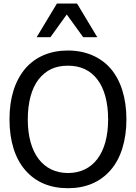

<svg xmlns="http://www.w3.org/2000/svg" viewBox="-20 -1020 748 1056"><path d="M403.8 -1000.5H293L181.6 -815.4H257.3L347.2 -940.4L437.5 -815.4H515.1ZM587.9 -643.6C532.7 -706.5 451.2 -742.2 353.5 -742.2C255.9 -742.2 175.8 -708 119.6 -643.6C61.5 -574.7 32.2 -481 32.2 -363.3C32.2 -244.6 62.5 -148.9 119.1 -84C175.8 -18.1 255.4 15.1 353.5 15.1C452.1 15.1 530.3 -18.1 587.9 -84C644.5 -148.4 675.3 -246.1 675.3 -363.3C675.3 -482.4 644 -578.6 587.9 -643.6ZM574.7 -363.3C574.7 -174.3 489.3 -68.4 354 -68.4C219.2 -68.4 132.8 -174.3 132.8 -363.3C132.8 -457 153.8 -534.2 192.4 -583.5C232.9 -634.8 283.7 -658.7 354 -658.7C422.9 -658.7 476.6 -633.8 515.1 -583.5C553.7 -534.2 574.7 -457.5 574.7 -363.3Z"/></svg>

Font: SG Kara Light
Style: Regular
Weight: 400
Designer: Damoon Khanjanzadeh
Version: Version 1.000